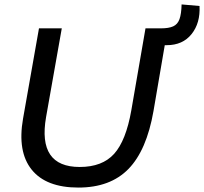

<svg xmlns="http://www.w3.org/2000/svg" viewBox="-20 -838 921 867"><path d="M881 -811Q885 -734 845 -684Q805 -634 733 -634H724L673 -336Q642 -159 560 -75Q478 9 334 9Q188 9 123 -72Q58 -153 84 -302L156 -710H259L188 -309Q149 -84 340 -84Q442 -84 495.5 -143.5Q549 -203 573 -340L637 -710H707Q742 -710 762 -719Q782 -728 790.5 -751.5Q799 -775 800 -818Z"/></svg>

Font: Livvic Medium
Style: Italic
Weight: 500
Italic angle: -10°
Designer: Jacques Le Bailly, Baron von Fonthausen
Version: Version 1.001; ttfautohint (v1.8.2)